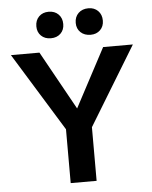

<svg xmlns="http://www.w3.org/2000/svg" viewBox="-58 -904 753 952"><g transform="rotate(-5 318.5 -428.0)"><path d="M153 -789Q153 -819 171.5 -837.5Q190 -856 220 -856Q250 -856 268.5 -837.5Q287 -819 287 -789Q287 -760 268.5 -742Q250 -724 220 -724Q190 -724 171.5 -742Q153 -760 153 -789ZM349 -789Q349 -819 368 -837.5Q387 -856 418 -856Q447 -856 465.5 -837.5Q484 -819 484 -789Q484 -760 465.5 -742Q447 -724 418 -724Q387 -724 368 -742Q349 -760 349 -789ZM384 -267V0H255V-268L15 -658H157L319 -366L474 -658H622Z"/></g></svg>

Font: Ysabeau SC
Style: Bold
Weight: 700
Designer: Christian Thalmann (Catharsis Fonts)
Version: Version 0.003